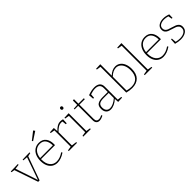

<svg xmlns="http://www.w3.org/2000/svg" viewBox="340 -2264 3757 3757"><g transform="rotate(-45 2218.5 -386.0)"><path d="M323 -521 518 -526V-505L447 -490L270 2H231L63 -490L-5 -500V-521L195 -526V-505L98 -492L253 -27L417 -493L323 -500Z M958 -89 972 -67Q865 7 765 7Q702 7 653.5 -23.5Q605 -54 577.5 -113Q550 -172 550 -254Q550 -337 578 -399.5Q606 -462 657.5 -496Q709 -530 778 -530Q872 -530 922 -468.5Q972 -407 972 -305Q972 -288 971 -273H584V-258Q584 -147 635 -84.5Q686 -22 771 -22Q862 -22 958 -89ZM586 -300H938Q938 -389 899 -445.5Q860 -502 777 -502Q696 -502 646 -447.5Q596 -393 586 -300ZM896 -745 723 -631 708 -651 871 -779Z M1440 -520 1435 -413H1410L1401 -497Q1386 -500 1370 -500Q1326 -500 1284.5 -475.5Q1243 -451 1200 -404V-35L1307 -21V0H1079V-21L1167 -35V-486L1079 -500V-521L1192 -527L1198 -434Q1242 -481 1284 -505.5Q1326 -530 1374 -530Q1406 -530 1440 -520Z M1601 -526V-35L1688 -21V0H1480V-21L1568 -35V-486L1480 -500V-521ZM1545 -693Q1545 -709 1554 -718.5Q1563 -728 1578 -728Q1592 -728 1601 -718.5Q1610 -709 1610 -693Q1610 -676 1600.5 -667Q1591 -658 1577 -658Q1563 -658 1554 -667.5Q1545 -677 1545 -693Z M2035 -26Q1974 7 1927 7Q1884 7 1860 -19.5Q1836 -46 1836 -98V-496H1736V-517L1836 -523V-643L1869 -647V-523H2020L2018 -496H1869V-102Q1869 -61 1887 -41.5Q1905 -22 1937 -22Q1977 -22 2026 -49Z M2469 -34 2556 -23V-2L2443 3L2438 -86Q2393 -42 2340.5 -17.5Q2288 7 2239 7Q2180 7 2144.5 -30Q2109 -67 2109 -137Q2109 -218 2156 -248Q2203 -278 2291 -278H2436V-387Q2436 -502 2308 -502Q2248 -502 2173 -476L2166 -388H2141L2133 -493Q2233 -530 2313 -530Q2387 -530 2428 -496.5Q2469 -463 2469 -393ZM2247 -21Q2289 -21 2339 -44.5Q2389 -68 2436 -110V-252H2295Q2213 -252 2178 -227Q2143 -202 2143 -141Q2143 -82 2171.5 -51.5Q2200 -21 2247 -21Z M3090 -266Q3090 -132 3022.5 -62.5Q2955 7 2831 7Q2764 7 2684 -14V-727L2596 -740V-761L2717 -766V-450Q2803 -530 2893 -530Q2948 -530 2993 -499Q3038 -468 3064 -408Q3090 -348 3090 -266ZM3055 -264Q3055 -338 3033 -391.5Q3011 -445 2972 -473.5Q2933 -502 2885 -502Q2845 -502 2801.5 -481.5Q2758 -461 2717 -420V-38Q2783 -21 2837 -21Q2942 -21 2998.5 -83Q3055 -145 3055 -264Z M3302 -766V-35L3389 -21V0H3181V-21L3269 -35V-726L3181 -740V-761Z M3889 -89 3903 -67Q3796 7 3696 7Q3633 7 3584.5 -23.5Q3536 -54 3508.5 -113Q3481 -172 3481 -254Q3481 -337 3509 -399.5Q3537 -462 3588.5 -496Q3640 -530 3709 -530Q3803 -530 3853 -468.5Q3903 -407 3903 -305Q3903 -288 3902 -273H3515V-258Q3515 -147 3566 -84.5Q3617 -22 3702 -22Q3793 -22 3889 -89ZM3517 -300H3869Q3869 -389 3830 -445.5Q3791 -502 3708 -502Q3627 -502 3577 -447.5Q3527 -393 3517 -300Z M4215 -286Q4270 -270 4302 -256.5Q4334 -243 4356.5 -215.5Q4379 -188 4379 -143Q4379 -70 4321.5 -31.5Q4264 7 4175 7Q4111 7 4033 -14L4040 -131H4062L4070 -33Q4128 -19 4178 -19Q4251 -19 4299 -50Q4347 -81 4347 -138Q4347 -174 4327 -197Q4307 -220 4278 -232Q4249 -244 4200 -258Q4147 -273 4115.5 -286Q4084 -299 4062 -325.5Q4040 -352 4040 -395Q4040 -461 4091 -495.5Q4142 -530 4218 -530Q4288 -530 4361 -502L4358 -408H4335L4322 -487Q4268 -503 4217 -503Q4153 -503 4112 -477Q4071 -451 4071 -400Q4071 -365 4090 -343.5Q4109 -322 4137.5 -310.5Q4166 -299 4215 -286Z"/></g></svg>

Font: Bitter Pro ExtraLight
Style: Regular
Weight: 275
Designer: Sol Matas, and Bitter project Authors
Foundry: Sol Matas
Version: Version 1.010